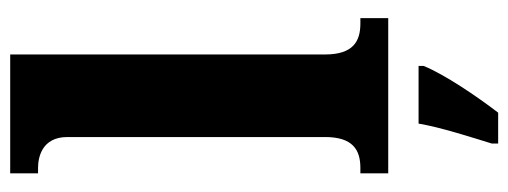

<svg xmlns="http://www.w3.org/2000/svg" viewBox="-338 -462 1021 386"><g transform="rotate(-90 173.0 -269.5)"><path d="M17 0H329V-56H318C282 -56 256 -71 256 -127V-760H17V-704H28C48 -704 90 -697 90 -645V-127C90 -71 64 -56 28 -56H17ZM77 208V221H139C172 178 216 113 233 71V61H117C110 104 89 169 77 208Z"/></g></svg>

Font: Noto Serif Sinhala SemiCondensed ExtraBold
Style: Regular
Weight: 800
Width: 4
Designer: Jelle Bosma - Monotype Design Team
Foundry: Monotype Imaging Inc.
Version: Version 2.007